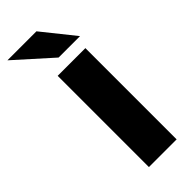

<svg xmlns="http://www.w3.org/2000/svg" viewBox="-275 -703 735 735"><g transform="rotate(-45 92.5 -336.0)"><path d="M0 0ZM193 0H43V-494H193ZM95 -541 -51 -672H106L211 -541Z"/></g></svg>

Font: Blinker
Style: Bold
Weight: 700
Designer: Juergen Huber
Foundry: supertype
Version: Version 1.015;PS 1.15;hotconv 1.0.88;makeotf.lib2.5.647800; 